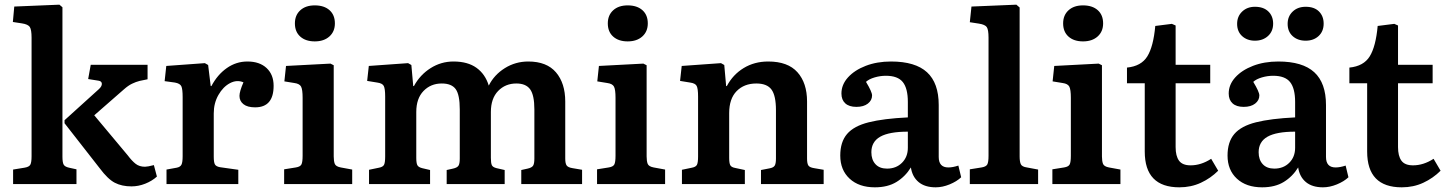

<svg xmlns="http://www.w3.org/2000/svg" viewBox="-20 -787 6185 821"><path d="M36 0V-62L85 -70Q104 -73 109.5 -82.5Q115 -92 115 -119V-626Q115 -660 107.5 -671.5Q100 -683 74 -687L35 -693L41 -759L234 -767L247 -756V-117Q247 -93 252 -83.5Q257 -74 275 -70L307 -63V0ZM542 10Q501 10 471 -5.5Q441 -21 406 -68L256 -260V-273L403 -406Q416 -418 415.5 -429Q415 -440 401 -442L357 -449L368 -510H611V-448L577 -441Q561 -437 544.5 -429Q528 -421 510 -405L383 -294L526 -123Q544 -99 560 -86.5Q576 -74 600 -74Q611 -74 638 -81L651 -32Q630 -13 601 -1.5Q572 10 542 10Z M692 0V-62L736 -70Q751 -73 756 -83Q761 -93 761 -119V-372Q761 -406 755.5 -418Q750 -430 728 -434L684 -440L691 -505L856 -517L870 -509L881 -419H884Q910 -468 950 -496Q990 -524 1038 -524Q1090 -524 1120 -496Q1150 -468 1150 -420Q1150 -328 1071 -328Q1038 -328 1021 -341.5Q1004 -355 1004 -377Q1004 -396 1021 -435Q993 -447 963.5 -431.5Q934 -416 914 -381Q894 -346 894 -302V-117Q894 -93 899 -84Q904 -75 921 -72L999 -61V0Z M1326 -610Q1287 -610 1264 -630.5Q1241 -651 1241 -687Q1241 -722 1264 -743Q1287 -764 1326 -764Q1366 -764 1389 -743.5Q1412 -723 1412 -687Q1412 -652 1388.5 -631Q1365 -610 1326 -610ZM1195 0V-63L1245 -71Q1264 -74 1269 -84Q1274 -94 1274 -121V-369Q1274 -404 1267.5 -416.5Q1261 -429 1239 -432L1196 -439L1203 -505L1393 -515L1407 -508V-118Q1407 -98 1411.5 -86.5Q1416 -75 1437 -71L1486 -62V0Z M1558 0V-61L1601 -70Q1617 -73 1622 -82Q1627 -91 1627 -118V-374Q1627 -408 1621 -419.5Q1615 -431 1593 -434L1550 -441L1557 -505L1725 -517L1739 -509L1747 -419H1750Q1776 -467 1821 -495.5Q1866 -524 1919 -524Q1980 -524 2017.5 -497Q2055 -470 2070 -421Q2093 -467 2138.5 -495.5Q2184 -524 2239 -524Q2318 -524 2357.5 -477.5Q2397 -431 2397 -353V-109Q2397 -88 2403 -79.5Q2409 -71 2428 -68L2469 -61V0H2209V-60L2236 -66Q2254 -70 2259.5 -78.5Q2265 -87 2265 -109V-319Q2265 -380 2247 -405Q2229 -430 2188 -430Q2141 -430 2110 -398Q2079 -366 2079 -308V-112Q2079 -90 2083 -81Q2087 -72 2103 -68L2138 -60V0H1890V-60L1917 -66Q1935 -70 1940.5 -78.5Q1946 -87 1946 -109V-319Q1946 -382 1928.5 -406Q1911 -430 1869 -430Q1822 -430 1791 -398Q1760 -366 1760 -308V-112Q1760 -90 1764.5 -81Q1769 -72 1785 -68L1819 -60V0Z M2664 -610Q2625 -610 2602 -630.5Q2579 -651 2579 -687Q2579 -722 2602 -743Q2625 -764 2664 -764Q2704 -764 2727 -743.5Q2750 -723 2750 -687Q2750 -652 2726.5 -631Q2703 -610 2664 -610ZM2533 0V-63L2583 -71Q2602 -74 2607 -84Q2612 -94 2612 -121V-369Q2612 -404 2605.5 -416.5Q2599 -429 2577 -432L2534 -439L2541 -505L2731 -515L2745 -508V-118Q2745 -98 2749.5 -86.5Q2754 -75 2775 -71L2824 -62V0Z M2896 0V-61L2939 -70Q2955 -73 2960 -82Q2965 -91 2965 -118V-374Q2965 -408 2959 -419.5Q2953 -431 2931 -434L2888 -441L2895 -505L3063 -517L3077 -509L3085 -419H3088Q3114 -468 3160 -496Q3206 -524 3265 -524Q3349 -524 3390 -478Q3431 -432 3431 -353V-109Q3431 -88 3436.5 -79.5Q3442 -71 3461 -68L3502 -61V0H3234V-60L3270 -67Q3287 -70 3292.5 -78.5Q3298 -87 3298 -109V-316Q3298 -378 3279 -404Q3260 -430 3214 -430Q3162 -430 3130 -397.5Q3098 -365 3098 -303V-112Q3098 -90 3102.5 -81Q3107 -72 3123 -69L3165 -60V0Z M3721 14Q3653 14 3613 -23Q3573 -60 3573 -122Q3573 -180 3602 -214Q3631 -248 3694.5 -264Q3758 -280 3862 -285V-351Q3862 -409 3840.5 -436Q3819 -463 3768 -463Q3744 -463 3720 -456Q3696 -449 3683 -437Q3709 -394 3709 -379Q3709 -358 3691 -344Q3673 -330 3642 -330Q3611 -330 3594.5 -345Q3578 -360 3578 -387Q3578 -425 3606 -456Q3634 -487 3682 -505.5Q3730 -524 3790 -524Q3894 -524 3944 -478Q3994 -432 3994 -338V-116Q3994 -71 4035 -71Q4054 -71 4078 -79L4090 -29Q4071 -11 4040.5 1.5Q4010 14 3981 14Q3935 14 3908 -8.5Q3881 -31 3875 -71Q3851 -32 3813.5 -9Q3776 14 3721 14ZM3773 -66Q3812 -66 3837 -91Q3862 -116 3862 -155V-224Q3782 -224 3744 -202.5Q3706 -181 3706 -136Q3706 -104 3723.5 -85Q3741 -66 3773 -66Z M4127 0V-63L4177 -71Q4196 -74 4201.5 -83.5Q4207 -93 4207 -121V-626Q4207 -660 4199.5 -671Q4192 -682 4166 -686L4127 -692L4134 -759L4326 -767L4340 -755V-118Q4340 -96 4345 -85Q4350 -74 4371 -71L4419 -62V0Z M4611 -610Q4572 -610 4549 -630.5Q4526 -651 4526 -687Q4526 -722 4549 -743Q4572 -764 4611 -764Q4651 -764 4674 -743.5Q4697 -723 4697 -687Q4697 -652 4673.5 -631Q4650 -610 4611 -610ZM4480 0V-63L4530 -71Q4549 -74 4554 -84Q4559 -94 4559 -121V-369Q4559 -404 4552.5 -416.5Q4546 -429 4524 -432L4481 -439L4488 -505L4678 -515L4692 -508V-118Q4692 -98 4696.5 -86.5Q4701 -75 4722 -71L4771 -62V0Z M5023 14Q4875 14 4875 -139V-431H4799V-498Q4860 -504 4886 -546Q4912 -588 4920 -676L4991 -685L5007 -678V-510H5155V-431H5007V-158Q5007 -120 5021.5 -100Q5036 -80 5071 -80Q5116 -80 5159 -108L5189 -57Q5157 -25 5115 -5.5Q5073 14 5023 14Z M5377 14Q5309 14 5269 -23Q5229 -60 5229 -122Q5229 -180 5258 -214Q5287 -248 5350.5 -264Q5414 -280 5518 -285V-351Q5518 -409 5496.5 -436Q5475 -463 5424 -463Q5400 -463 5376 -456Q5352 -449 5339 -437Q5365 -394 5365 -379Q5365 -358 5347 -344Q5329 -330 5298 -330Q5267 -330 5250.5 -345Q5234 -360 5234 -387Q5234 -425 5262 -456Q5290 -487 5338 -505.5Q5386 -524 5446 -524Q5550 -524 5600 -478Q5650 -432 5650 -338V-116Q5650 -71 5691 -71Q5710 -71 5734 -79L5746 -29Q5727 -11 5696.5 1.5Q5666 14 5637 14Q5591 14 5564 -8.5Q5537 -31 5531 -71Q5507 -32 5469.5 -9Q5432 14 5377 14ZM5429 -66Q5468 -66 5493 -91Q5518 -116 5518 -155V-224Q5438 -224 5400 -202.5Q5362 -181 5362 -136Q5362 -104 5379.5 -85Q5397 -66 5429 -66ZM5563 -613Q5529 -613 5507.5 -632.5Q5486 -652 5486 -685Q5486 -717 5507.5 -737.5Q5529 -758 5563 -758Q5600 -758 5620 -738Q5640 -718 5640 -686Q5640 -653 5618.5 -633Q5597 -613 5563 -613ZM5346 -613Q5313 -613 5291.5 -632.5Q5270 -652 5270 -685Q5270 -717 5291.5 -737.5Q5313 -758 5346 -758Q5383 -758 5403.5 -738Q5424 -718 5424 -686Q5424 -653 5402 -633Q5380 -613 5346 -613Z M5974 14Q5826 14 5826 -139V-431H5750V-498Q5811 -504 5837 -546Q5863 -588 5871 -676L5942 -685L5958 -678V-510H6106V-431H5958V-158Q5958 -120 5972.5 -100Q5987 -80 6022 -80Q6067 -80 6110 -108L6140 -57Q6108 -25 6066 -5.5Q6024 14 5974 14Z"/></svg>

Font: Literata 12pt SemiBold
Style: Regular
Weight: 600
Designer: Latin by Veronika Burian and Jose Scaglione. Greek by Irene Vlachou. Cyrillic by Vera Evstafieva.
Foundry: TypeTogether
Version: Version 3.002